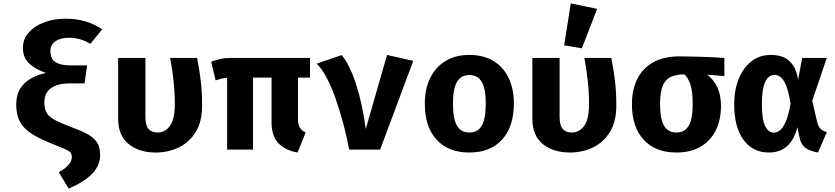

<svg xmlns="http://www.w3.org/2000/svg" viewBox="-20 -889 4963 1141"><path d="M368.2 -777.9Q433.8 -777.9 488.2 -761.8Q542.6 -745.6 587.2 -714.9L516.9 -628.2Q460.5 -664.6 388.2 -664.6Q341 -664.6 310.3 -644.4Q279.5 -624.1 279.5 -586.2Q279.5 -537.9 310.3 -519.2Q341 -500.5 397.9 -500.5H497.9L482.6 -393.3H393.3Q322.1 -393.3 282.8 -364.9Q243.6 -336.4 243.6 -280Q243.6 -238.5 259.7 -214.4Q275.9 -190.3 315.6 -171Q355.4 -151.8 426.7 -124.6Q474.9 -106.7 507.7 -87.4Q540.5 -68.2 557.7 -40.8Q574.9 -13.3 574.9 30.3Q574.9 94.4 528.7 142.6Q482.6 190.8 388.2 231.8L329.2 134.4Q345.6 125.1 363.6 112.3Q381.5 99.5 394.1 82.1Q406.7 64.6 406.7 42.6Q406.7 23.1 393.1 12.3Q379.5 1.5 344.1 -12.3Q277.9 -38.5 227.9 -61.5Q177.9 -84.6 144.1 -111.8Q110.3 -139 93.3 -176.4Q76.4 -213.8 76.4 -268.7Q76.4 -326.2 101.5 -364.4Q126.7 -402.6 167.4 -424.6Q208.2 -446.7 253.8 -455.4Q194.9 -474.9 155.6 -509.5Q116.4 -544.1 116.4 -604.6Q116.4 -657.9 151.3 -696.7Q186.2 -735.4 243.6 -756.7Q301 -777.9 368.2 -777.9Z M1151.3 -544.6Q1163.6 -483.6 1172.3 -414.4Q1181 -345.1 1181 -262.6Q1181 -165.6 1142.6 -103.8Q1104.1 -42.1 1041.3 -12.3Q978.5 17.4 904.6 17.4Q806.7 17.4 744.4 -33.1Q682.1 -83.6 682.1 -184.1V-544.6H844.1V-194.4Q844.1 -144.1 862.6 -122.8Q881 -101.5 915.9 -101.5Q961 -101.5 990 -141Q1019 -180.5 1019 -271.8Q1019 -339 1011.3 -409.7Q1003.6 -480.5 991.3 -544.6Z M1822.1 -544.6V-427.7H1750.8V-183.6Q1750.8 -149.2 1761.5 -131Q1772.3 -112.8 1796.4 -101.5L1748.2 17.4Q1676.9 5.1 1635.4 -36.9Q1593.8 -79 1593.8 -162.1V-427.7H1483.6V0H1329.7V-426.2Q1307.7 -424.6 1293.1 -421Q1278.5 -417.4 1261.5 -411.3L1234.9 -522.1Q1262.1 -532.8 1289.2 -538.7Q1316.4 -544.6 1348.2 -544.6Z M2055.4 0Q2039.5 -81.5 2018.5 -160.3Q1997.4 -239 1972.8 -307.7Q1948.2 -376.4 1920.3 -429Q1892.3 -481.5 1862.1 -510.8L2010.3 -561.5Q2057.4 -505.6 2094.6 -393.3Q2131.8 -281 2153.8 -122.1L2280 -562.6L2435.9 -527.2L2239 0Z M2769.2 -562.6Q2853.3 -562.6 2912.3 -526.7Q2971.3 -490.8 3002.6 -425.9Q3033.8 -361 3033.8 -273.8Q3033.8 -137.4 2964.1 -60Q2894.4 17.4 2769.2 17.4Q2644.1 17.4 2574.4 -59Q2504.6 -135.4 2504.6 -272.8Q2504.6 -359.5 2536.2 -424.6Q2567.7 -489.7 2626.9 -526.2Q2686.2 -562.6 2769.2 -562.6ZM2769.2 -443.1Q2719.5 -443.1 2695.6 -402.3Q2671.8 -361.5 2671.8 -272.8Q2671.8 -182.6 2695.6 -142.1Q2719.5 -101.5 2769.2 -101.5Q2819 -101.5 2842.8 -142.1Q2866.7 -182.6 2866.7 -273.8Q2866.7 -362.1 2842.8 -402.6Q2819 -443.1 2769.2 -443.1Z M3612.8 -544.6Q3625.1 -483.6 3633.8 -414.4Q3642.6 -345.1 3642.6 -262.6Q3642.6 -165.6 3604.1 -103.8Q3565.6 -42.1 3502.8 -12.3Q3440 17.4 3366.2 17.4Q3268.2 17.4 3205.9 -33.1Q3143.6 -83.6 3143.6 -184.1V-544.6H3305.6V-194.4Q3305.6 -144.1 3324.1 -122.8Q3342.6 -101.5 3377.4 -101.5Q3422.6 -101.5 3451.5 -141Q3480.5 -180.5 3480.5 -271.8Q3480.5 -339 3472.8 -409.7Q3465.1 -480.5 3452.8 -544.6ZM3371.8 -868.7 3528.7 -836.4 3437.9 -602.1 3332.8 -619.5Z M4017.4 -553.8Q4079 -553.8 4152.1 -551.3Q4225.1 -548.7 4284.6 -544.6V-436.9L4183.1 -445.1Q4221.5 -415.9 4243.1 -370Q4264.6 -324.1 4264.6 -261Q4264.6 -175.9 4233.1 -113.3Q4201.5 -50.8 4142.3 -16.7Q4083.1 17.4 4000 17.4Q3875.9 17.4 3805.6 -58.2Q3735.4 -133.8 3735.4 -269.7Q3735.4 -355.4 3766.9 -419.2Q3798.5 -483.1 3861 -518.5Q3923.6 -553.8 4017.4 -553.8ZM3902.6 -269.7Q3902.6 -181 3926.4 -141.3Q3950.3 -101.5 4000 -101.5Q4048.7 -101.5 4072.6 -141.3Q4096.4 -181 4096.4 -269.7Q4096.4 -349.2 4082.3 -388.7Q4068.2 -428.2 4046.7 -447.2Q3998.5 -446.7 3966.4 -432.1Q3934.4 -417.4 3918.5 -379.2Q3902.6 -341 3902.6 -269.7Z M4560 -562.6Q4634.9 -562.6 4674.4 -523.1Q4713.8 -483.6 4722.6 -414.4L4747.2 -544.6H4893.3L4806.7 -290.3L4834.4 -171.8Q4843.1 -135.4 4857.2 -122.3Q4871.3 -109.2 4893.8 -104.6L4841 17.4Q4796.9 9.7 4768.5 -9Q4740 -27.7 4729.7 -79L4718.5 -133.3Q4681 17.4 4549.2 17.4Q4453.3 17.4 4398.2 -58.2Q4343.1 -133.8 4343.1 -269.7Q4343.1 -354.4 4370 -420.5Q4396.9 -486.7 4445.6 -524.6Q4494.4 -562.6 4560 -562.6ZM4582.6 -444.1Q4546.7 -444.1 4527.2 -401.8Q4507.7 -359.5 4507.7 -269.7Q4507.7 -177.9 4527.4 -139.2Q4547.2 -100.5 4578.5 -100.5Q4596.9 -100.5 4615.1 -114.9Q4633.3 -129.2 4649.7 -166.7Q4666.2 -204.1 4677.9 -272.8Q4663.6 -366.7 4639.7 -405.4Q4615.9 -444.1 4582.6 -444.1Z"/></svg>

Font: FiraCode Nerd Font Mono
Style: Bold
Weight: 700
Monospace: yes
Designer: Carrois Corporate, Edenspiekermann AG, Nikita Prokopov
Foundry: Carrois Corporate, Edenspiekermann AG, Nikita Prokopov
Version: Version 6.002;Nerd Fonts 3.3.0